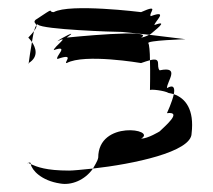

<svg xmlns="http://www.w3.org/2000/svg" viewBox="-20 -666 528 475"><path d="M49 -263C46 -260 48 -262 50 -263ZM50 -263C53 -264 56 -265 56 -261V-260ZM50 -510C50 -508 51 -508 51 -510ZM50 -573C50 -573 55 -568 59 -562C61 -572 62 -581 64 -589C61 -585 56 -579 50 -573ZM51 -510C52 -517 55 -540 59 -562C68 -549 77 -526 51 -510ZM56 -260C59 -245 82 -219 129 -212C156 -207 190 -220 210 -249C181 -246 160 -244 151 -244C94 -244 72 -253 56 -260ZM64 -589C66 -596 68 -601 70 -604C71 -601 70 -597 64 -589ZM68 -617C62 -611 68 -609 70 -604C71 -606 73 -606 74 -605C86 -593 261 -587 282 -587L349 -580C362 -586 374 -593 353 -582C359 -588 402 -619 362 -604C362 -612 399 -643 353 -626C346 -632 378 -658 329 -636C329 -636 153 -658 113 -636C96 -636 121 -652 68 -617ZM113 -542C113 -550 156 -580 122 -564C128 -570 178 -596 145 -573C145 -573 370 -596 329 -573C332 -573 342 -576 349 -580L439 -569C439 -569 341 -566 347 -559C349 -557 351 -538 351 -517C346 -516 338 -513 329 -510C329 -510 189 -534 145 -510C136 -510 168 -536 122 -520C116 -526 153 -556 113 -542ZM210 -249C214 -257 221 -266 223 -276C223 -370 370 -346 329 -323C346 -323 375 -341 375 -341C387 -353 433 -391 393 -386C393 -386 406 -414 410 -433C439 -423 461 -395 454 -336C454 -290 309 -260 210 -249ZM351 -443C352 -446 387 -442 397 -436C401 -435 406 -434 410 -433C413 -448 410 -458 393 -448C393 -465 427 -503 375 -492C365 -502 382 -525 351 -517C352 -486 351 -448 351 -443Z"/></svg>

Font: bitstorm
Style: exext
Weight: 400
Version: Version 0.2